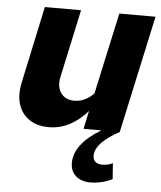

<svg xmlns="http://www.w3.org/2000/svg" viewBox="-53 -562 706 840"><g transform="rotate(5 300.0 -142.5)"><path d="M375 231Q335 231 311 210Q287 189 287 153Q287 70 403 0H325L342 -80Q306 -38 263 -16Q220 6 173 6Q121 6 86.5 -17.5Q52 -41 39 -82.5Q26 -124 38 -179L110 -516H269L205 -219Q195 -175 214.5 -147Q234 -119 274 -119Q320 -119 359 -158L437 -516H596L484 0Q432 28 405.5 56.5Q379 85 379 113Q379 130 389.5 139.5Q400 149 419 149Q433 149 445.5 146Q458 143 466 138L471 208Q452 218 426.5 224.5Q401 231 375 231Z"/></g></svg>

Font: Red Hat Mono
Style: Italic
Weight: 300
Italic angle: -12°
Monospace: yes
Designer: Pentagram, MCKL
Foundry: Pentagram, MCKL
Version: Version 1.023